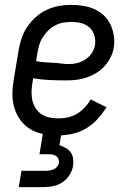

<svg xmlns="http://www.w3.org/2000/svg" viewBox="-20 -548 540 788"><path d="M218 8Q188 8 159 2.5Q130 -3 106 -17Q82 -31 65 -53.5Q48 -76 39.5 -103Q31 -130 31 -159.5Q31 -189 36 -219L56 -339Q60 -364 68 -389Q76 -414 91 -436.5Q106 -459 126.5 -477.5Q147 -496 171.5 -507.5Q196 -519 221.5 -523.5Q247 -528 272 -528Q297 -528 321.5 -524Q346 -520 367.5 -510.5Q389 -501 406 -485Q423 -469 433 -448Q443 -427 447 -402.5Q451 -378 447 -353Q444 -333 434 -313Q424 -293 409 -276.5Q394 -260 375 -248.5Q356 -237 335.5 -230Q315 -223 294 -220.5Q273 -218 252 -218Q218 -218 183 -219.5Q148 -221 116 -227L113 -208Q110 -189 109.5 -171Q109 -153 113 -135.5Q117 -118 126.5 -103.5Q136 -89 150 -79.5Q164 -70 182 -66Q200 -62 218 -62Q238 -62 257.5 -66Q277 -70 295 -80.5Q313 -91 327.5 -106.5Q342 -122 352 -140L417 -108Q401 -82 380 -59Q359 -36 332.5 -20.5Q306 -5 276 1.5Q246 8 218 8ZM264 -285Q281 -285 298 -289.5Q315 -294 331 -304.5Q347 -315 357 -330.5Q367 -346 370 -363Q373 -384 367 -403.5Q361 -423 347 -435.5Q333 -448 313.5 -453Q294 -458 273 -458Q256 -458 239 -455Q222 -452 206 -443.5Q190 -435 177 -422Q164 -409 154.5 -393.5Q145 -378 140.5 -361.5Q136 -345 133 -328L128 -297Q143 -294 160.5 -292.5Q178 -291 195.5 -290.5Q213 -290 229.5 -287.5Q246 -285 264 -285ZM57 220 68 153H168Q176 153 184.5 151.5Q193 150 201 146.5Q209 143 214.5 136Q220 129 222 121Q223 113 220 105Q217 97 210.5 92.5Q204 88 196 86.5Q188 85 180 85H142L156 0H232L224 48Q237 52 249.5 59Q262 66 270 77Q278 88 280 102.5Q282 117 280 132Q277 152 265 170.5Q253 189 235.5 200.5Q218 212 197.5 216Q177 220 157 220Z"/></svg>

Font: Iosevka SS18
Style: Italic
Weight: 400
Italic angle: -9°
Monospace: yes
Designer: Belleve Invis
Foundry: Belleve Invis
Version: Version 25.1.1; ttfautohint (v1.8.4)